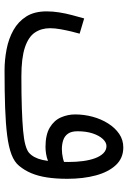

<svg xmlns="http://www.w3.org/2000/svg" viewBox="121 -662 562 844"><g transform="rotate(90 402.0 -240.0)"><path d="M289 21 316 -53Q397 -53 455.5 -55Q514 -57 553.5 -60.5Q593 -64 616.5 -70.5Q640 -77 651 -86Q674 -106 683 -145.5Q692 -185 692 -261Q692 -294 688 -324Q684 -354 675.5 -377Q667 -400 653.5 -413.5Q640 -427 622 -427Q606 -427 591 -411Q576 -395 566.5 -366.5Q557 -338 557 -300Q557 -273 567.5 -258Q578 -243 596 -237Q614 -231 635 -231Q655 -231 675 -235.5Q695 -240 709 -249L713 -186Q703 -176 687.5 -170Q672 -164 656 -161.5Q640 -159 626 -159Q572 -159 540.5 -178Q509 -197 496 -227Q483 -257 483 -289Q483 -328 493 -365.5Q503 -403 522.5 -434Q542 -465 568.5 -483Q595 -501 628 -501Q675 -501 705.5 -468.5Q736 -436 751 -380.5Q766 -325 766 -255Q766 -205 760 -166Q754 -127 741.5 -97Q729 -67 709 -43Q692 -22 659 -9.5Q626 3 575 9.5Q524 16 453 18.5Q382 21 289 21ZM290 21Q243 21 196.5 12Q150 3 112.5 -18Q75 -39 52.5 -74.5Q30 -110 30 -164Q30 -191 34.5 -219.5Q39 -248 46.5 -276Q54 -304 61 -329L128 -309Q124 -296 118.5 -273Q113 -250 108.5 -225Q104 -200 104 -179Q104 -141 123 -112.5Q142 -84 188.5 -68.5Q235 -53 316 -53L336 -11Z"/></g></svg>

Font: Noto Sans Arabic ExtraCondensed
Style: Regular
Weight: 400
Width: 2
Designer: Monotype Design Team, Nadine Chahine, Nizar Qandah and Khaled Hosny
Foundry: Monotype Imaging Inc.
Version: Version 2.012